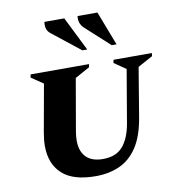

<svg xmlns="http://www.w3.org/2000/svg" viewBox="-89 -891 898 981"><g transform="rotate(-10 360.0 -401.0)"><path d="M329 10Q212 10 155.5 -42Q99 -94 99 -187Q99 -204 101 -221Q103 -238 106 -257L150 -502L88 -544L91 -560H394L391 -544L315 -502L268 -231Q266 -219 265 -207.5Q264 -196 264 -186Q264 -130 293.5 -100Q323 -70 381 -70Q449 -70 484 -111Q519 -152 532 -226L579 -502L518 -544L521 -560H720L718 -544L641 -502L599 -249Q583 -152 545.5 -95.5Q508 -39 453 -14.5Q398 10 329 10ZM525 -635 400 -749Q373 -775 379 -812H482L550 -635ZM373 -635 229 -749Q212 -762 208 -778Q204 -794 207 -812H310L398 -635Z"/></g></svg>

Font: Spectral SC ExtraBold
Style: Italic
Weight: 800
Italic angle: -10°
Designer: Jean-Baptiste Levee
Foundry: Production Type
Version: Version 2.001